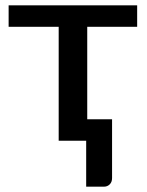

<svg xmlns="http://www.w3.org/2000/svg" viewBox="-20 -530 554 723"><path d="M12.5 -510V-429H201V0H304.5V173H371C380 173 387.4 170.1 393.2 164.2C399.1 158.4 402 150.5 402 140.5V-81H308.5V-429H496.5V-510Z"/></svg>

Font: Lato Semibold
Style: Regular
Weight: 600
Designer: Lukasz Dziedzic
Foundry: tyPoland Lukasz Dziedzic
Version: Version 2.006; 2014-01-15